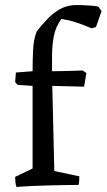

<svg xmlns="http://www.w3.org/2000/svg" viewBox="-20 -732 422 760"><path d="M45 8Q42 -1 41 -12Q40 -23 40 -32L109 -65V-392L50 -396L40 -407L43 -445L109 -450Q109 -491 111 -534.5Q113 -578 126 -609Q144 -631 166 -655Q188 -679 217 -695.5Q246 -712 282 -712Q292 -712 309 -711.5Q326 -711 343 -709.5Q360 -708 369 -706L382 -688L360 -625L342 -620L328 -626Q304 -636 277.5 -644.5Q251 -653 223 -657Q200 -626 193 -588Q186 -550 186 -512V-450Q216 -450 246.5 -451Q277 -452 307 -453L322 -443L313 -389L187 -392L195 -55L294 -34Q294 -27 293.5 -17.5Q293 -8 291 0Q270 0 238 0.5Q206 1 170 2Q134 3 101 4.5Q68 6 45 8Z"/></svg>

Font: Labrada
Style: Regular
Weight: 400
Designer: Mercedes Jáuregui
Foundry: Omnibus-Type Team
Version: Version 1.000; ttfautohint (v1.8.4.7-5d5b)